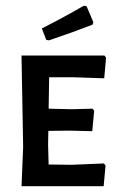

<svg xmlns="http://www.w3.org/2000/svg" viewBox="-20 -642 395 662"><path d="M301.9 -565.4 299.1 -557Q234.6 -531.8 148.6 -502.8L139.3 -504.7L124.3 -543.9Q208.4 -586.9 269.2 -622.4L278.5 -620.6ZM343.9 -71 337.4 0H54.2L59.8 -134.6L54.2 -450.5H340.2L345.8 -443L339.3 -372L230.8 -375.7H149.5L147.7 -267.3L226.2 -265.4L299.1 -267.3L304.7 -260.7L298.1 -189.7L218.7 -191.6L146.7 -190.7L145.8 -143L147.7 -74.8L227.1 -73.8L338.3 -78.5Z"/></svg>

Font: Gurajada
Style: Regular
Weight: 400
Designer: Purushoth Kumar Guthula
Foundry: SiliconAndhra, USA.
Version: Version 1.0.3; ttfautohint (v1.2.42-39fb)